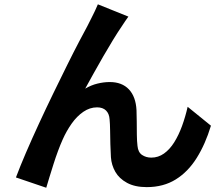

<svg xmlns="http://www.w3.org/2000/svg" viewBox="-20 -820 1040 893"><path d="M577.1 -742.8Q569.7 -733.2 561.5 -720.5Q553.3 -707.8 545.1 -695.7Q526.9 -669.1 505.2 -633.5Q483.5 -598 460.7 -558.5Q437.9 -518.9 416.3 -480.2Q394.7 -441.4 376.3 -407.8Q403.9 -424.1 433.2 -431.2Q462.5 -438.4 490.6 -438.4Q547.1 -438.4 579.3 -404.6Q611.6 -370.7 614.9 -307.7Q615.9 -285.5 616 -254.6Q616.1 -223.7 616.5 -193Q616.9 -162.3 619.5 -141.4Q622.2 -111.7 640.8 -99.3Q659.3 -86.9 683.7 -86.9Q716 -86.9 742.7 -105.9Q769.5 -124.9 790.4 -158.3Q811.3 -191.8 826.8 -234.4Q842.3 -277 852.8 -323.3L961.1 -235.4Q935.1 -149.5 894.8 -85.2Q854.5 -20.8 797.2 14.7Q739.9 50.3 662.5 50.3Q607.6 50.3 571 30.5Q534.4 10.7 516.4 -20.8Q498.4 -52.4 495.9 -88.7Q494.1 -116 493.3 -149.2Q492.5 -182.4 492.1 -213.6Q491.7 -244.8 489.7 -264.8Q488 -291.3 473.1 -306Q458.3 -320.7 431.4 -320.7Q397.9 -320.7 367.7 -300.1Q337.5 -279.4 313.2 -245Q288.9 -210.6 271 -170Q261.1 -148 250 -118.2Q238.9 -88.5 228.8 -56.4Q218.7 -24.4 209.8 4.4Q200.9 33.1 195.1 53.2L54.1 5.3Q72.9 -44.9 100.5 -109.2Q128.2 -173.6 161.1 -244.8Q194 -316 227.9 -385.8Q261.9 -455.7 292.9 -518.3Q323.9 -580.9 348.5 -627.6Q373 -674.3 386.2 -698.3Q395.8 -718.2 408.8 -743.2Q421.8 -768.2 435.2 -799.9Z"/></svg>

Font: Noto Sans TC Thin
Style: Regular
Weight: 100
Designer: Ryoko NISHIZUKA 西塚涼子 (kana, bopomofo & ideographs); Paul D. Hunt (Latin, Greek & Cyrillic); Sandoll Communications 산돌커뮤니
Foundry: Adobe
Version: Version 2.004-H2;hotconv 1.0.118;makeotfexe 2.5.65603